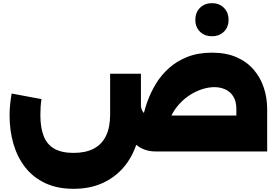

<svg xmlns="http://www.w3.org/2000/svg" viewBox="-20 -949 1744 1203"><path d="M955 0Q860 0 802.5 -74Q745 -148 737 -276L863 -285Q866 -262 875 -249Q884 -236 903.5 -230.5Q923 -225 955 -225H1654V0ZM1461 0V-265Q1461 -313 1442.5 -343.5Q1424 -374 1392.5 -388.5Q1361 -403 1323 -403Q1285 -403 1243 -389Q1201 -375 1162 -348.5Q1123 -322 1091.5 -283.5Q1060 -245 1041.5 -196Q1023 -147 1023 -89H863Q863 -136 872 -192.5Q881 -249 902 -308.5Q923 -368 956.5 -423.5Q990 -479 1039.5 -523Q1089 -567 1155.5 -593Q1222 -619 1308 -619Q1397 -619 1462 -590.5Q1527 -562 1569.5 -512.5Q1612 -463 1633 -399.5Q1654 -336 1654 -265V0ZM441 234Q339 234 263.5 198.5Q188 163 138.5 100Q89 37 64.5 -46.5Q40 -130 40 -227Q40 -261 43.5 -295Q47 -329 53 -363L240 -328Q236 -303 234.5 -278Q233 -253 233 -227Q233 -150 253.5 -97Q274 -44 320 -17.5Q366 9 441 9Q516 9 567 -17.5Q618 -44 644 -97.5Q670 -151 670 -231V-487H863V-231Q863 -132 835.5 -47.5Q808 37 754 100Q700 163 621.5 198.5Q543 234 441 234ZM1308 -722Q1262 -722 1233 -750.5Q1204 -779 1204 -825Q1204 -871 1233 -900Q1262 -929 1308 -929Q1354 -929 1383 -900Q1412 -871 1412 -825Q1412 -779 1383 -750.5Q1354 -722 1308 -722Z"/></svg>

Font: Alexandria Black
Style: Regular
Weight: 900
Designer: Mohamed Gaber
Foundry: Kief Type Foundry
Version: Version 5.100